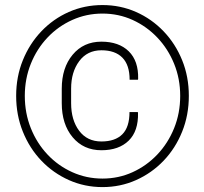

<svg xmlns="http://www.w3.org/2000/svg" viewBox="-20 -741 819 771"><path d="M391.6 10.3Q319.8 10.3 256.8 -17.8Q193.8 -45.9 146.2 -95.7Q98.6 -145.5 71.8 -212.2Q44.9 -278.8 44.9 -356Q44.9 -433.1 71.8 -499.3Q98.6 -565.4 146 -615.2Q193.4 -665 256.3 -692.9Q319.3 -720.7 391.6 -720.7Q463.4 -720.7 526.4 -692.9Q589.4 -665 637 -615.2Q684.6 -565.4 711.4 -499.3Q738.3 -433.1 738.3 -356Q738.3 -278.8 711.4 -212.2Q684.6 -145.5 637 -95.7Q589.4 -45.9 526.4 -17.8Q463.4 10.3 391.6 10.3ZM391.6 -23.9Q456.1 -23.9 512.5 -49.6Q568.8 -75.2 611.8 -120.6Q654.8 -166 679.2 -226.3Q703.6 -286.6 703.6 -356Q703.6 -424.8 679.2 -484.9Q654.8 -544.9 611.8 -590.1Q568.8 -635.3 512.5 -660.9Q456.1 -686.5 391.6 -686.5Q327.1 -686.5 270.3 -660.9Q213.4 -635.3 170.7 -590.1Q127.9 -544.9 103.8 -484.9Q79.6 -424.8 79.6 -356Q79.6 -286.6 103.8 -226.3Q127.9 -166 170.7 -120.6Q213.4 -75.2 270.3 -49.6Q327.1 -23.9 391.6 -23.9ZM387.2 -137.7Q315.4 -137.7 271.7 -189.9Q228 -242.2 228 -326.7V-384.8Q228 -468.8 271.7 -521.2Q315.4 -573.7 387.2 -573.7Q457.5 -573.7 497.1 -534.9Q536.6 -496.1 534.7 -423.8L533.7 -420.9H500.5Q500.5 -480 471.4 -509.5Q442.4 -539.1 387.2 -539.1Q330.6 -539.1 298.1 -495.4Q265.6 -451.7 265.6 -385.3V-326.7Q265.6 -258.8 297.9 -215.8Q330.1 -172.9 387.2 -172.9Q442.4 -172.9 471.2 -201.7Q500 -230.5 500 -291H533.2L534.2 -288.1Q536.1 -214.8 496.8 -176.3Q457.5 -137.7 387.2 -137.7Z"/></svg>

Font: Roboto Slab ExtraLight
Style: Regular
Weight: 250
Designer: Google
Version: Version 2.000; ttfautohint (v1.8.1.43-b0c9)